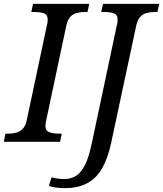

<svg xmlns="http://www.w3.org/2000/svg" viewBox="-41 -734 844 994"><path d="M-21 0 -13 -42H0Q23 -42 42.5 -47Q62 -52 77 -67.5Q92 -83 98 -114L202 -604Q204 -610 205 -619Q206 -628 206 -632Q206 -658 186 -665Q166 -672 134 -672H121L130 -714H421L412 -672H399Q377 -672 357 -667Q337 -662 323 -647Q309 -632 302 -600L198 -110Q197 -104 195.5 -95.5Q194 -87 194 -82Q194 -57 214.5 -49.5Q235 -42 266 -42H279L270 0ZM294 240Q267 240 248.5 237Q230 234 212 229L226 184Q239 188 257.5 190.5Q276 193 291 193Q326 193 352.5 176.5Q379 160 399 120Q419 80 434 9L564 -604Q566 -610 567 -619Q568 -628 568 -632Q568 -658 548 -665Q528 -672 496 -672H483L492 -714H783L774 -672H761Q739 -672 719 -667Q699 -662 685 -647Q671 -632 664 -600L534 8Q517 87 487 138.5Q457 190 409.5 215Q362 240 294 240Z"/></svg>

Font: Noto Serif
Style: Italic
Weight: 400
Italic angle: -12°
Designer: Monotype Design Team
Foundry: Monotype Imaging Inc.
Version: Version 2.013